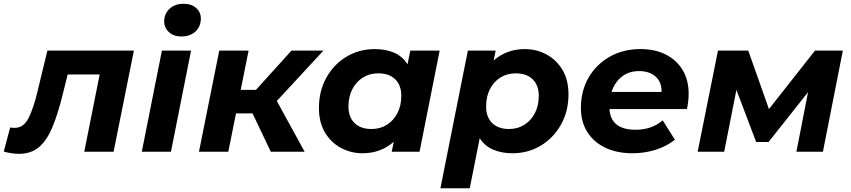

<svg xmlns="http://www.w3.org/2000/svg" viewBox="-67 -807 4524 1021"><path d="M-47 -1 -13 -129Q-6 -128 -0.5 -127.5Q5 -127 11 -127Q59 -127 85.5 -180.5Q112 -234 133 -323L185 -538H645L537 0H381L463 -411H293L269 -315Q242 -203 211.5 -130.5Q181 -58 139 -23.5Q97 11 35 11Q14 11 -5.5 8Q-25 5 -47 -1Z M687 0 794 -538H949L842 0ZM898 -613Q856 -613 831 -636.5Q806 -660 806 -694Q806 -733 834.5 -760Q863 -787 909 -787Q951 -787 976 -764.5Q1001 -742 1001 -709Q1001 -666 972.5 -639.5Q944 -613 898 -613Z M1373 0 1276 -204H1188L1147 0H991L1099 -538H1255L1213 -329H1294L1483 -538H1653L1405 -270L1553 0Z M1861 8Q1799 8 1746 -20.5Q1693 -49 1661 -102.5Q1629 -156 1629 -233Q1629 -323 1668.5 -394Q1708 -465 1775.5 -505.5Q1843 -546 1926 -546Q1985 -546 2029.5 -526.5Q2074 -507 2100 -465L2115 -538H2271L2164 0H2016L2027 -53Q1994 -24 1952.5 -8Q1911 8 1861 8ZM1909 -121Q1955 -121 1990.5 -143.5Q2026 -166 2046.5 -205.5Q2067 -245 2067 -298Q2067 -353 2035 -385Q2003 -417 1944 -417Q1898 -417 1862.5 -394.5Q1827 -372 1806.5 -332.5Q1786 -293 1786 -240Q1786 -185 1818 -153Q1850 -121 1909 -121Z M2658 8Q2600 8 2555 -11.5Q2510 -31 2484 -72L2431 194H2275L2421 -538H2569L2558 -485Q2590 -514 2632 -530Q2674 -546 2723 -546Q2786 -546 2839 -517.5Q2892 -489 2924 -435.5Q2956 -382 2956 -305Q2956 -215 2916 -144Q2876 -73 2808.5 -32.5Q2741 8 2658 8ZM2640 -121Q2686 -121 2721.5 -143.5Q2757 -166 2777.5 -205.5Q2798 -245 2798 -298Q2798 -353 2766 -385Q2734 -417 2675 -417Q2629 -417 2593.5 -394.5Q2558 -372 2538 -332.5Q2518 -293 2518 -240Q2518 -185 2550 -153Q2582 -121 2640 -121Z M3297 8Q3213 8 3151 -22Q3089 -52 3055.5 -106Q3022 -160 3022 -233Q3022 -323 3062.5 -393.5Q3103 -464 3174.5 -505Q3246 -546 3339 -546Q3417 -546 3474.5 -516.5Q3532 -487 3563.5 -434Q3595 -381 3595 -309Q3595 -287 3592.5 -266.5Q3590 -246 3586 -227H3174Q3181 -117 3313 -117Q3399 -117 3457 -167L3522 -64Q3475 -27 3416.5 -9.5Q3358 8 3297 8ZM3185 -318H3451Q3452 -371 3419 -400Q3386 -429 3332 -429Q3276 -429 3238.5 -398.5Q3201 -368 3185 -318Z M3643 0 3751 -538H3912L4022 -227L4267 -538H4415L4309 0H4168L4230 -317L4020 -52H3954L3849 -329L3784 0Z"/></svg>

Font: Montserrat
Style: Bold Italic
Weight: 700
Italic angle: -11.3°
Designer: Julieta Ulanovsky
Foundry: Julieta Ulanovsky
Version: Version 9.000; ttfautohint (v1.8.4.7-5d5b)